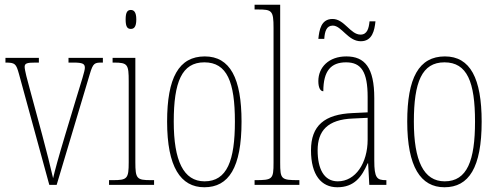

<svg xmlns="http://www.w3.org/2000/svg" viewBox="-20 -780 2100 810"><path d="M60 -468 188 0H219L359 -468C373 -515 379 -516 412 -516H414V-536H269V-516H289C329 -516 338 -511 338 -494C338 -480 324 -439 301 -363L256 -214C227 -118 210 -55 204 -28C195 -68 174 -153 158 -211L105 -407C96 -439 84 -484 84 -498C84 -513 94 -516 130 -516H144V-536H3V-516C44 -516 48 -511 60 -468Z M532 -658C545 -658 555 -666 555 -698C555 -729 545 -738 532 -738C518 -738 510 -729 510 -698C510 -666 518 -658 532 -658ZM440 0H630V-20H617C557 -20 551 -26 551 -96V-536H455V-516H461C519 -516 523 -508 523 -437V-96C523 -26 517 -20 456 -20H440Z M842 10C945 10 999 -73 999 -267C999 -449 951 -542 844 -542C734 -542 685 -451 685 -267C685 -76 742 10 842 10ZM843 -15C754 -15 713 -102 713 -267C713 -434 747 -517 842 -517C938 -517 971 -434 971 -267C971 -103 938 -15 843 -15Z M1054 0H1243V-20H1239C1166 -20 1162 -24 1162 -94V-760H1054V-740H1067C1127 -740 1134 -736 1134 -662V-94C1134 -24 1130 -20 1057 -20H1054Z M1502 -606C1551 -606 1560 -652 1564 -690H1539C1536 -660 1529 -634 1501 -634C1458 -634 1433 -700 1383 -700C1334 -700 1327 -653 1323 -616H1348C1350 -647 1357 -672 1384 -672C1421 -672 1448 -606 1502 -606ZM1403 10C1474 10 1506 -33 1531 -91H1533L1538 0H1610V-20H1608C1570 -20 1559 -29 1559 -103V-366C1559 -495 1519 -542 1441 -542C1367 -542 1323 -496 1323 -438C1323 -411 1331 -395 1344 -395C1344 -482 1377 -517 1440 -517C1504 -517 1531 -477 1531 -371V-306L1468 -303C1349 -298 1292 -250 1292 -146C1292 -41 1336 10 1403 10ZM1405 -15C1346 -15 1320 -69 1320 -146C1320 -228 1362 -276 1469 -280L1531 -283V-191C1531 -92 1480 -15 1405 -15Z M1855 10C1958 10 2012 -73 2012 -267C2012 -449 1964 -542 1857 -542C1747 -542 1698 -451 1698 -267C1698 -76 1755 10 1855 10ZM1856 -15C1767 -15 1726 -102 1726 -267C1726 -434 1760 -517 1855 -517C1951 -517 1984 -434 1984 -267C1984 -103 1951 -15 1856 -15Z"/></svg>

Font: Noto Serif ExtraCondensed Thin
Style: Regular
Weight: 100
Width: 2
Designer: Monotype Design Team
Foundry: Monotype Imaging Inc.
Version: Version 2.013